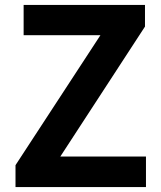

<svg xmlns="http://www.w3.org/2000/svg" viewBox="-20 -760 653 780"><path d="M43 0H573V-124H225L569 -652V-740H76V-617H388L43 -89Z"/></svg>

Font: Source Han Sans Old Style Bold
Style: Regular
Weight: 700
Designer: Ryoko NISHIZUKA (kana & ideographs); Paul D. Hunt (Latin, Greek & Cyrillic); Wenlong ZHANG (bopomofo); Sandoll Communica
Foundry: Adobe Systems Incorporated
Version: Version 1.004;PS 1.004;hotconv 1.0.81;makeotf.lib2.5.63406